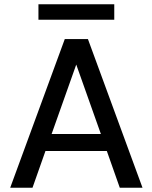

<svg xmlns="http://www.w3.org/2000/svg" viewBox="-20 -884 718 904"><path d="M28 0 285 -700H394L651 0H544L483 -173H194L133 0ZM161 -791V-864H518V-791ZM339 -580 223 -253H455Z"/></svg>

Font: AWOL-DM Medium
Style: Regular
Weight: 500
Designer: Colophon Foundry, Jonny Pinhorn, Mikhail Sharanda
Foundry: Colophon Foundry
Version: Version 1.000;Glyphs 3.2.3 (3260)